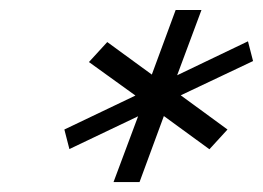

<svg xmlns="http://www.w3.org/2000/svg" viewBox="-20 -696 533 389"><path d="M210 -327.1 259.8 -460.4 120.6 -394 110.4 -433.6 254.4 -502.4 160.2 -570.3 197.3 -610.8 287.6 -544.9 335.9 -675.8H388.2L338.9 -543.5L482.4 -612.3L492.7 -572.3L346.2 -502.9L440.9 -433.6L404.3 -393.6L312 -460.9L262.7 -327.1Z"/></svg>

Font: Elstob Medium
Style: Italic
Weight: 500
Italic angle: -20°
Designer: Peter S. Baker
Version: Version 1.015